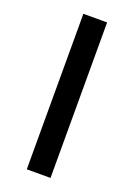

<svg xmlns="http://www.w3.org/2000/svg" viewBox="-129 -707 531 760"><g transform="rotate(20 136.0 -327.5)"><path d="M86 0V-655H186V0Z"/></g></svg>

Font: UmiuVSE Medium
Style: Regular
Weight: 500
Designer: Paul D. Hunt
Foundry: Adobe
Version: Version 3.046;September 5, 2023;FontCreator 14.0.0.2901 64-b